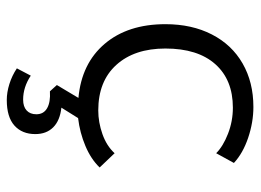

<svg xmlns="http://www.w3.org/2000/svg" viewBox="-118 -416 749 552"><g transform="rotate(90 256.0 -140.5)"><path d="M320 9 290 57Q327 61 346.5 80.5Q366 100 366 132Q366 170 341.5 192Q317 214 268 214Q246 214 222 206.5Q198 199 177 185L198 145Q231 167 267 167Q287 167 298 157Q309 147 309 129Q309 108 291.5 98Q274 88 243 90L225 70L262 8Q163 -1 106.5 -67.5Q50 -134 50 -242Q50 -318 79.5 -375.5Q109 -433 163 -464Q217 -495 288 -495Q332 -495 376.5 -480Q421 -465 449 -439L421 -388Q401 -408 365 -422Q329 -436 290 -436Q210 -436 165 -385.5Q120 -335 120 -242Q120 -153 167 -101Q214 -49 298 -49Q332 -49 366 -61Q400 -73 421 -96L462 -53Q438 -28 400 -12Q362 4 320 9Z"/></g></svg>

Font: Niramit Light
Style: Regular
Weight: 300
Designer: Katatrad Aksorn Co.,Ltd.
Foundry: Cadson Demak Co.,Ltd.
Version: Version 1.000; ttfautohint (v1.6)